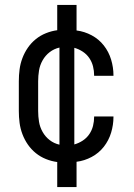

<svg xmlns="http://www.w3.org/2000/svg" viewBox="-20 -648 540 775"><path d="M211 107V6Q188 3 165.5 -6Q143 -15 124.5 -30Q106 -45 92.5 -64.5Q79 -84 70.5 -106.5Q62 -129 59 -152.5Q56 -176 56 -200V-320Q56 -344 59 -367.5Q62 -391 70.5 -413.5Q79 -436 92.5 -455.5Q106 -475 124.5 -490Q143 -505 165.5 -514Q188 -523 211 -526V-628H289V-525Q321 -521 350 -505.5Q379 -490 399 -464.5Q419 -439 428.5 -407.5Q438 -376 438 -344V-342H360V-343Q360 -362 355.5 -380Q351 -398 340.5 -413.5Q330 -429 314 -439.5Q298 -450 280 -455V-65Q298 -70 314 -80.5Q330 -91 340.5 -106.5Q351 -122 355.5 -140Q360 -158 360 -177V-178H438V-176Q438 -144 428.5 -112.5Q419 -81 399 -55.5Q379 -30 350 -14.5Q321 1 289 5V107ZM220 -64V-456Q198 -451 180.5 -437.5Q163 -424 152 -404.5Q141 -385 137.5 -363.5Q134 -342 134 -320V-200Q134 -178 137.5 -156.5Q141 -135 152 -115.5Q163 -96 180.5 -82.5Q198 -69 220 -64Z"/></svg>

Font: Iosevka NFM
Style: Regular
Weight: 400
Monospace: yes
Designer: Belleve Invis
Foundry: Belleve Invis
Version: Version 29.0.4; ttfautohint (v1.8.4);Nerd Fonts 3.3.0